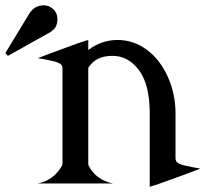

<svg xmlns="http://www.w3.org/2000/svg" viewBox="-20 -688 771 720"><path d="M0 -488.8 91.8 -640.1Q93.3 -642.6 98.6 -648.4Q111.3 -662.6 129.9 -666.5Q137.2 -668 144 -668Q165.5 -668 181.2 -652.3Q195.3 -638.2 195.3 -616.7Q195.3 -612.8 194.8 -607.9Q192.9 -585.9 177.7 -574.7L169.4 -567.9L9.8 -478.5ZM121.6 0Q182.1 -11.7 213.4 -68.4L214.4 -72.3V-429.7Q214.4 -441.9 208 -446.8Q198.2 -454.6 178.2 -459Q133.8 -468.8 121.6 -469.7Q138.2 -477.1 271 -525.4Q291.5 -532.7 311 -538.1V-500.5L312.5 -501.5Q361.3 -538.1 421.4 -538.1Q480.5 -538.1 530.3 -501.5Q579.6 -465.3 608.9 -400.9Q638.2 -336.4 638.2 -262.7V-259.8V-96.2Q638.2 -84 644.5 -79.1Q654.3 -71.3 674.3 -66.9Q718.8 -57.1 731 -56.2Q703.6 -43.9 581.5 -0.5Q561 6.8 541.5 12.2V-260.7V-262.7Q541.5 -374 499 -427.7Q459 -478.5 402.8 -478.5Q401.9 -478.5 400.9 -478.5Q338.9 -478.5 311 -433.6V-72.3L312 -67.9Q338.4 -13.7 403.8 0Z"/></svg>

Font: Modern Antiqua
Style: Regular
Weight: 500
Version: Version 1.0